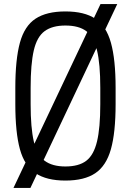

<svg xmlns="http://www.w3.org/2000/svg" viewBox="-20 -870 640 940"><path d="M46 50 472 -850H554L129 50ZM300 14Q208 14 154 -22Q100 -58 77.5 -139.5Q55 -221 55 -360V-440Q55 -579 77.5 -661Q100 -743 154 -778.5Q208 -814 300 -814Q393 -814 446.5 -778.5Q500 -743 523 -661Q546 -579 546 -440V-360Q546 -221 523 -139.5Q500 -58 446.5 -22Q393 14 300 14ZM300 -55Q366 -55 402.5 -83Q439 -111 455 -177.5Q471 -244 471 -360V-440Q471 -557 455 -623.5Q439 -690 402.5 -717.5Q366 -745 300 -745Q236 -745 198.5 -717.5Q161 -690 145.5 -623.5Q130 -557 130 -440V-360Q130 -244 145.5 -177.5Q161 -111 198.5 -83Q236 -55 300 -55Z"/></svg>

Font: Victor Mono Thin
Style: Regular
Weight: 400
Monospace: yes
Version: Version 1.561;gftools[0.9.30]